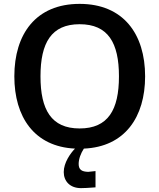

<svg xmlns="http://www.w3.org/2000/svg" viewBox="-20 -755 822 991"><path d="M391 -630C538 -630 594 -534 594 -361C594 -188 538 -92 391 -92C245 -92 189 -188 189 -361C189 -534 245 -630 391 -630ZM473 128 435 132C402 131 386 121 386 91C386 66 397 36 413 12C624 3 729 -150 729 -361C729 -579 617 -735 391 -735C165 -735 54 -579 54 -361C54 -151 157 2 367 12C344 36 309 84 309 133C309 180 341 216 398 216C409 216 439 215 473 212Z"/></svg>

Font: Perun SemiBold
Style: Regular
Weight: 600
Foundry: Copyright (c) Stefan Peev, Context Ltd, 2016
Version: Version 1.089